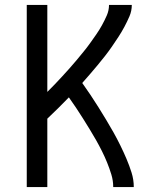

<svg xmlns="http://www.w3.org/2000/svg" viewBox="-20 -755 640 775"><path d="M88 0V-735H171V-384Q171 -384 171 -384Q171 -384 171 -384Q187 -400 202 -415.5Q217 -431 231.5 -447Q246 -463 260.5 -479Q275 -495 289 -512Q303 -529 317 -546Q331 -563 343.5 -580.5Q356 -598 368.5 -616Q381 -634 391.5 -653Q402 -672 411 -692.5Q420 -713 420 -735H512Q512 -711 502.5 -689Q493 -667 482 -646.5Q471 -626 458 -606Q445 -586 431.5 -566.5Q418 -547 403.5 -528.5Q389 -510 374 -492Q359 -474 343.5 -456Q328 -438 312 -420Q329 -396 345.5 -371.5Q362 -347 377.5 -322Q393 -297 408.5 -271.5Q424 -246 438.5 -220Q453 -194 466 -167.5Q479 -141 490.5 -114Q502 -87 511 -58.5Q520 -30 520 0H437Q437 -26 429.5 -50.5Q422 -75 412.5 -98.5Q403 -122 391.5 -145Q380 -168 367.5 -190Q355 -212 341.5 -234Q328 -256 314.5 -277.5Q301 -299 287 -320Q273 -341 258 -362Q237 -340 215 -318.5Q193 -297 171 -276V0Z"/></svg>

Font: Bmono
Style: Regular
Weight: 400
Monospace: yes
Designer: Belleve Invis
Foundry: Belleve Invis
Version: Version 11.2.2; ttfautohint (v1.8.2)